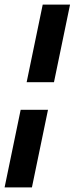

<svg xmlns="http://www.w3.org/2000/svg" viewBox="-26 -749 325 836"><path d="M90 -391 160 -729H279L209 -391ZM-6 67 64 -271H183L113 67Z"/></svg>

Font: Mona Sans Condensed
Style: Bold Italic
Weight: 700
Width: 3
Italic angle: -11.7°
Designer: Deni Anggara
Foundry: GitHub
Version: Version 1.001; ttfautohint (v1.8.4.7-5d5b);gftools[0.9.31]